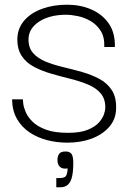

<svg xmlns="http://www.w3.org/2000/svg" viewBox="-20 -593 551 816"><path d="M266.2 13.3Q222.3 13.3 180.9 2.8Q139.5 -7.8 105.8 -30.2Q72.2 -52.7 52.2 -87.5Q32.2 -122.3 31.3 -170.7H77.2Q77.2 -168.2 78.8 -152.9Q80.5 -137.7 89.3 -116.7Q98.2 -95.7 118.4 -75.7Q138.7 -55.7 175.1 -42.1Q211.5 -28.5 268.8 -28.5Q321.2 -28.5 352.5 -41.2Q383.8 -54 400.2 -72.2Q416.5 -90.5 422 -107.8Q427.5 -125.2 427.5 -133.5Q428.3 -172 408.4 -195.7Q388.5 -219.3 354.5 -233.5Q320.5 -247.7 280.1 -257.8Q239.7 -267.8 199.3 -279.4Q159 -291 125.2 -308.6Q91.3 -326.2 71.9 -355.8Q52.5 -385.3 53.8 -431.8Q56.2 -475.8 84.5 -507.5Q112.8 -539.2 160.3 -556.1Q207.8 -573 264.8 -573Q321.8 -573 368.4 -552.7Q415 -532.3 442.4 -492.8Q469.8 -453.2 468.2 -393.3H423.2Q424.8 -435.5 407.8 -462.1Q390.8 -488.7 364.8 -503.7Q338.7 -518.7 310.6 -524.5Q282.5 -530.3 261.3 -530.3Q191.8 -530.3 147.3 -501.8Q102.8 -473.2 101.2 -428.8Q100.3 -390.8 120.3 -367.9Q140.3 -345 174 -331.2Q207.7 -317.5 248.2 -307.9Q288.8 -298.3 328.9 -286.9Q369 -275.5 402.4 -257.7Q435.8 -239.8 455.4 -209.5Q475 -179.2 473.5 -130.8Q472.2 -85.2 443.8 -53.2Q415.5 -21.2 369.6 -3.9Q323.7 13.3 266.2 13.3ZM219.2 203V163.8H233.5Q257.2 163.8 262.2 151.3Q267.3 138.8 267.3 122.8Q246 126.2 235.1 116.4Q224.2 106.7 224.2 86Q224.2 71.8 231.2 61.3Q238.2 50.8 258.2 50.8Q277.3 50.8 284.4 61.8Q291.5 72.8 291.5 99.5Q291.5 132.2 286.7 155.4Q281.8 178.7 269.8 190.8Q257.8 203 236 203Z"/></svg>

Font: Darker Grotesque Light
Style: Regular
Weight: 300
Designer: Gabriel Lam
Foundry: TypeRant
Version: Version 1.000;gftools[0.9.28]